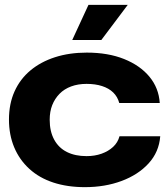

<svg xmlns="http://www.w3.org/2000/svg" viewBox="-20 -763 695 792"><path d="M330 9Q258 9 200 -10Q142 -29 101 -66.5Q60 -104 38.5 -155.5Q17 -207 17 -270Q17 -335 40 -386Q63 -437 105.5 -472.5Q148 -508 207 -527Q266 -546 338 -546Q426 -546 492 -519.5Q558 -493 596.5 -446.5Q635 -400 639 -338H472Q465 -364 447 -381.5Q429 -399 401 -408Q373 -417 337 -417Q302 -417 273.5 -406.5Q245 -396 225.5 -376Q206 -356 195.5 -329.5Q185 -303 185 -269Q185 -221 203.5 -187Q222 -153 256 -136Q290 -119 337 -119Q371 -119 399 -129Q427 -139 446.5 -157Q466 -175 473 -201H641Q636 -136 593 -89Q550 -42 481.5 -16.5Q413 9 330 9ZM278 -598 345 -743H507L398 -598Z"/></svg>

Font: Mona Sans Expanded
Style: Bold
Weight: 700
Width: 7
Designer: Deni Anggara
Foundry: GitHub
Version: Version 2.000